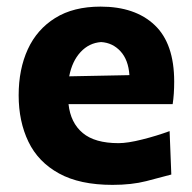

<svg xmlns="http://www.w3.org/2000/svg" viewBox="-20 -532 567 566"><path d="M311.5 13Q215 13 153.8 -20.8Q92.5 -54.5 63.8 -114.2Q35 -174 35 -251Q35 -328 62 -386.8Q89 -445.5 142.8 -479Q196.5 -512.5 276.5 -512.5Q378.5 -512.5 436 -458Q493.5 -403.5 493.5 -291.5Q493.5 -254 489 -225H182Q188 -170 223.8 -140Q259.5 -110 329.5 -110Q356.5 -110 399.2 -120.8Q442 -131.5 480 -145.5L485 -17.5Q454 -9 411 2Q368 13 311.5 13ZM278 -408Q242.5 -405.5 217.5 -378.5Q192.5 -351.5 184 -307L361.5 -310.5Q358.5 -355.5 335.2 -380.8Q312 -406 278 -408Z"/></svg>

Font: Commissioner Flair
Style: Bold
Weight: 700
Designer: Kostas Bartsokas
Foundry: Kostas Bartsokas
Version: Version 1.000; ttfautohint (v1.8.3)